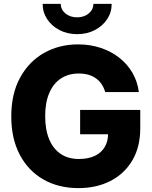

<svg xmlns="http://www.w3.org/2000/svg" viewBox="-20 -968 791 998"><path d="M388.2 9.8Q283.7 9.8 205.1 -35.4Q126.5 -80.6 82.5 -164.3Q38.6 -248 38.6 -362.8Q38.6 -481.4 85 -565.4Q131.3 -649.4 210 -693.4Q288.6 -737.3 385.7 -737.3Q448.7 -737.3 503.2 -719.2Q557.6 -701.2 599.9 -668Q642.1 -634.8 668.5 -589.4Q694.8 -543.9 701.7 -489.3H526.9Q520.5 -511.7 508.5 -529.8Q496.6 -547.9 479 -560.5Q461.4 -573.2 439 -579.6Q416.5 -585.9 389.2 -585.9Q335.9 -585.9 296.6 -560.1Q257.3 -534.2 236.1 -484.6Q214.8 -435.1 214.8 -364.7Q214.8 -293.9 235.6 -244.1Q256.3 -194.3 295.4 -168Q334.5 -141.6 389.6 -141.6Q438.5 -141.6 472.7 -157.7Q506.8 -173.8 524.4 -203.9Q542 -233.9 542 -273.9L575.2 -270H396.5V-396.5H709V-300.8Q709 -203.6 667.7 -134Q626.5 -64.5 554 -27.3Q481.4 9.8 388.2 9.8ZM380.9 -790.5Q330.1 -790.5 289.6 -811.5Q249 -832.5 225.3 -868.2Q201.7 -903.8 201.7 -947.8H295.9Q295.9 -918 320.3 -897.9Q344.7 -877.9 380.9 -877.9Q417 -877.9 441.2 -897.9Q465.3 -918 465.3 -947.8H560.5Q560.5 -903.8 536.9 -868.2Q513.2 -832.5 472.7 -811.5Q432.1 -790.5 380.9 -790.5Z"/></svg>

Font: Inter 16pt ExtraBold
Style: Regular
Weight: 800
Version: Version 4.001;git-66647c0bb